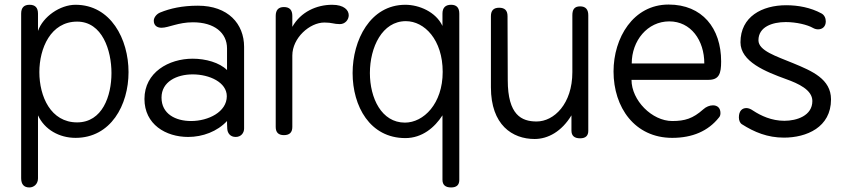

<svg xmlns="http://www.w3.org/2000/svg" viewBox="-20 -594 3706 844"><path d="M319 -56C203 -56 153 -170 153 -277C153 -382 203 -499 319 -499C430 -499 470 -372 470 -273C470 -172 430 -56 319 -56ZM73 189C73 216 85 230 109 230C129 230 147 215 147 190V-87C176 -24 241 12 312 12C467 12 545 -132 545 -277C545 -422 467 -573 312 -573C244 -573 169 -521 147 -458V-534C147 -560 135 -573 110 -573C85 -573 73 -560 73 -534Z M690 -165C690 -235 757 -267 827 -267C901 -267 977 -232 977 -171C977 -102 896 -62 820 -62C752 -62 690 -93 690 -165ZM684 -539C667 -532 656 -516 656 -503C656 -480 673 -472 690 -472C721 -472 763 -496 828 -496C922 -496 978 -450 978 -381V-286C945 -319 884 -336 827 -336C722 -336 615 -276 615 -159C615 -47 709 8 807 8C871 8 935 -16 978 -62C978 -53 978 -47 979 -28C980 -9 992 8 1016 8C1040 8 1053 -10 1053 -29V-388C1053 -489 983 -569 850 -569C781 -569 728 -557 684 -539Z M1192 -36C1192 -12 1204 0 1228 0C1253 0 1265 -12 1265 -36V-350C1265 -427 1341 -495 1406 -495C1440 -495 1447 -488 1474 -488C1497 -488 1513 -507 1513 -527C1513 -549 1493 -573 1440 -573C1372 -573 1302 -542 1265 -476V-524C1265 -550 1253 -563 1228 -563C1204 -563 1192 -550 1192 -524Z M1760 -55C1657 -55 1606 -163 1606 -273C1606 -386 1660 -501 1764 -501C1846 -501 1926 -419 1926 -278C1926 -138 1842 -55 1760 -55ZM1925 -480C1896 -542 1822 -573 1762 -573C1607 -573 1530 -417 1530 -273C1530 -127 1606 13 1762 13C1836 13 1891 -34 1925 -87V196C1925 219 1938 230 1963 230C1987 230 1999 219 1999 197V-534C1999 -560 1987 -573 1963 -573C1938 -573 1925 -560 1925 -534Z M2211 -523C2211 -548 2199 -560 2174 -560C2150 -560 2138 -548 2138 -523V-210C2138 -45 2232 17 2330 17C2389 17 2449 -16 2492 -87V-20C2492 3 2505 14 2530 14C2554 14 2566 3 2566 -19V-527C2566 -553 2554 -566 2530 -566C2504 -566 2496 -551 2496 -527V-277C2496 -137 2415 -60 2339 -60C2273 -60 2212 -88 2212 -242Z M2757 -315C2757 -415 2826 -500 2922 -500C3017 -500 3076 -417 3076 -315ZM2919 -574C2763 -574 2677 -427 2677 -280C2677 -122 2770 12 2935 12C3024 12 3093 -18 3140 -77C3145 -82 3147 -89 3147 -97C3147 -120 3133 -131 3114 -131C3100 -131 3084 -125 3071 -113C3026 -73 2991 -62 2935 -62C2846 -62 2756 -153 2756 -243H3094C3141 -243 3150 -270 3150 -324C3150 -470 3067 -574 2919 -574Z M3290 -108C3280 -115 3270 -119 3261 -119C3242 -119 3228 -106 3228 -78C3228 -66 3232 -54 3241 -48C3296 -13 3354 11 3426 11C3525 11 3633 -34 3633 -157C3633 -247 3549 -282 3467 -316C3392 -347 3314 -371 3314 -417C3314 -476 3375 -497 3434 -497C3481 -497 3530 -485 3554 -471C3561 -467 3569 -465 3576 -465C3595 -465 3610 -477 3610 -500C3610 -514 3604 -528 3591 -535C3543 -561 3488 -571 3436 -571C3330 -571 3235 -521 3235 -408C3235 -323 3345 -279 3436 -246C3489 -227 3551 -199 3551 -150C3551 -85 3482 -63 3428 -63C3372 -63 3325 -85 3290 -108Z"/></svg>

Font: Numismatica Pro
Style: Regular
Weight: 400
Designer: Chris Hopkins
Foundry: Edward C. D. Hopkins
Version: Version 2.19D